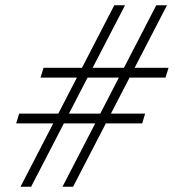

<svg xmlns="http://www.w3.org/2000/svg" viewBox="-20 -705 656 725"><path d="M452 -685 97.5 0H57.5L411.5 -685ZM610.5 -685 256 0H216L570 -685ZM605 -412H133L144.5 -449H616.5ZM517 -239H41L52.5 -276H528Z"/></svg>

Font: Newsreader 36pt Medium
Style: Italic
Weight: 500
Italic angle: -17°
Designer: Hugues Gentile
Foundry: Production Type
Version: Version 1.003